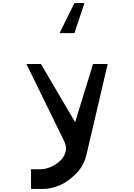

<svg xmlns="http://www.w3.org/2000/svg" viewBox="-20 -979 878 1257"><path d="M370 -762 467 -959H533L467 -762ZM183 258V129H246Q276 129 310 115Q344 101 371 76.5Q398 52 408.5 19Q419 -14 401 -53L153 -560H248L472 -179L589 -560H685L546 34Q529 108 474.5 161.5Q420 215 365 236.5Q310 258 265 258Z"/></svg>

Font: OpenDyslexic
Style: Regular
Weight: 400
Designer: Abbie Gonzalez
Version: Version 0.920;hotconv 1.0.109;makeotfexe 2.5.65596